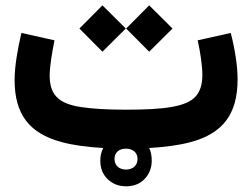

<svg xmlns="http://www.w3.org/2000/svg" viewBox="-20 -542 918 700"><path d="M700.7 -395C710.4 -351.6 717.8 -301.8 717.8 -269C717.8 -234.4 709.5 -207.5 692.4 -189.5C658.2 -152.8 580.1 -142.1 439.5 -142.1C369.6 -142.1 314.5 -145.5 273.9 -151.9C192.4 -164.6 161.1 -197.3 161.1 -267.1C161.1 -282.7 163.1 -302.2 166.5 -326.2C169.9 -350.1 174.3 -373 178.7 -395L58.1 -421.9C43.9 -361.8 33.2 -298.8 33.2 -250.5C33.2 -127 85.4 -55.7 205.1 -23.9C246.6 -12.7 296.9 -5.9 356.4 -2.4C349.1 11.2 345.7 26.4 345.7 43.5C345.7 71.3 354.5 93.8 372.6 111.3C390.6 128.4 412.6 137.2 439.5 137.2C467.3 137.2 490.2 128.4 507.3 110.4C524.4 92.3 533.2 70.3 533.2 43.5C533.2 26.4 530.3 10.7 523.9 -2.4C583 -5.9 633.3 -12.7 674.8 -23.9C793.9 -55.7 846.2 -127.4 846.2 -252.9C846.2 -301.8 836.4 -363.8 821.3 -421.9ZM523.9 -353.5 608.9 -438 523.9 -522.5 439.9 -438ZM353.5 -353.5 438.5 -438 353.5 -522.5 269.5 -438ZM439.5 0C464.4 0 481.4 14.2 481.4 37.6C481.4 61 464.4 76.2 439.5 76.2C414.6 76.2 397.5 61.5 397.5 37.6C397.5 13.7 414.1 0 439.5 0Z"/></svg>

Font: Estedad Bold
Style: Regular
Weight: 700
Designer: Amin Abedi
Version: Version 7.3